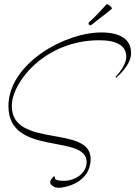

<svg xmlns="http://www.w3.org/2000/svg" viewBox="-20 -855 642 911"><path d="M258 36C291 36 410 11 410 -101C410 -265 36 -149 36 -352C36 -466 194 -664 451 -664C534 -664 579 -638 579 -586C579 -541 530 -492 528 -490L531 -486C537 -492 602 -545 602 -603C602 -668 552 -701 460 -701C287 -701 20 -553 20 -351C20 -111 391 -222 391 -86C391 -37 342 3 282 3C259 3 251 0 244 -4C238 -8 243 -18 237 -18C232 -18 218 0 218 10C218 20 234 36 258 36ZM415 -738C446 -763 481 -788 509 -812C510 -813 511 -813 511 -814C511 -822 494 -835 487 -835C486 -835 486 -835 485 -834C465 -812 435 -778 403 -750C401 -748 400 -746 400 -743C401 -739 404 -735 408 -735C410 -735 413 -736 415 -738Z"/></svg>

Font: Stalemate
Style: Regular
Weight: 400
Designer: Astigmatic (AOETI)
Foundry: Astigmatic (AOETI)
Version: Version 001.000